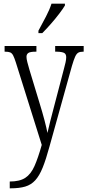

<svg xmlns="http://www.w3.org/2000/svg" viewBox="-20 -786 475 1044"><path d="M33 201Q87 201 117.5 181Q148 161 167.5 117Q187 73 207 2L66 -447Q58 -472 51.5 -484.5Q45 -497 35.5 -501Q26 -505 7 -505H5V-536H178V-505H175Q144 -505 134 -498Q124 -491 124 -477Q124 -466 128.5 -448.5Q133 -431 140 -407L194 -229Q211 -174 222 -132Q233 -90 238 -63Q244 -91 253 -126Q262 -161 273 -203L328 -413Q333 -431 336.5 -447Q340 -463 340 -475Q340 -491 330 -497.5Q320 -504 290 -505H280V-536H435V-505H432Q415 -505 405.5 -499.5Q396 -494 388.5 -477.5Q381 -461 371 -427L249 11Q230 81 212 125.5Q194 170 171.5 194.5Q149 219 117 228.5Q85 238 38 238H33ZM189 -619Q211 -660 230 -696Q249 -732 260 -766H333V-756Q323 -739 302.5 -712Q282 -685 257 -656.5Q232 -628 210 -606H189Z"/></svg>

Font: Noto Serif ExtraCondensed Light
Style: Regular
Weight: 300
Width: 2
Designer: Monotype Design Team
Foundry: Monotype Imaging Inc.
Version: Version 2.014; ttfautohint (v1.8.4.7-5d5b)